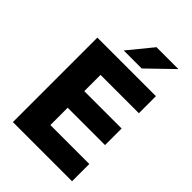

<svg xmlns="http://www.w3.org/2000/svg" viewBox="-240 -926 1027 1027"><g transform="rotate(45 273.0 -413.0)"><path d="M211 0H58V-639H211ZM505.5 0H103.5V-130.5H505.5ZM493.5 -261.5H147.5V-387H493.5ZM501 -510H103V-639H501ZM207.5 -691.5 318 -826.5H482V-825L342.5 -690H207.5Z"/></g></svg>

Font: Anek Kannada Medium
Style: Bold
Weight: 700
Version: Version 1.003